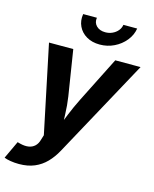

<svg xmlns="http://www.w3.org/2000/svg" viewBox="-157 -857 929 1157"><g transform="rotate(15 307.0 -278.5)"><path d="M-18.2 193.3 33.5 82.8 50.5 87.4Q79.5 94.8 103 91.4Q126.5 87.9 142.8 72.9Q159.1 57.9 166.2 30.9L175.2 1.6L60.7 -545.9H212.1L257.1 -262.5Q265.1 -209.1 266.7 -155.3Q268.3 -101.6 272 -43.1H237.9Q260.9 -101.6 282.9 -155.6Q304.8 -209.6 331.4 -262.5L474.1 -545.9H631.9L299 64.4Q275.3 108.2 243.9 140.5Q212.6 172.8 171 190.4Q129.5 208 74.4 208Q46.3 208 21.4 203.8Q-3.5 199.6 -18.2 193.3ZM358.2 -613.3Q310.4 -613.3 275.7 -633.6Q241 -653.9 224.7 -688.3Q208.3 -722.7 215.2 -765H300.8Q295.6 -734.2 316 -713.8Q336.3 -693.5 371.8 -693.5Q395.3 -693.5 415.5 -702.8Q435.8 -712 449.4 -728.2Q463 -744.3 466.1 -765H552.2Q545.3 -722.7 517.2 -688.2Q489.1 -653.6 447.6 -633.5Q406.1 -613.3 358.2 -613.3Z"/></g></svg>

Font: Inter
Style: Italic
Weight: 400
Italic angle: -9.3988°
Designer: Rasmus Andersson
Foundry: rsms
Version: Version 4.001;git-66647c0bb